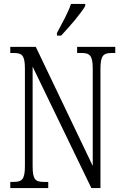

<svg xmlns="http://www.w3.org/2000/svg" viewBox="-20 -951 626 971"><path d="M268 -784V-771H289C332 -816 392 -886 411 -921V-931H339C324 -886 297 -839 268 -784ZM32 0H224V-31H203C160 -31 145 -41 145 -111V-614L442 0H488V-603C488 -672 504 -683 546 -683H563V-714H370V-683H391C433 -683 449 -672 449 -605V-112L161 -714H32V-683H48C90 -683 106 -673 106 -605V-111C106 -41 90 -31 46 -31H32Z"/></svg>

Font: Noto Serif Devanagari ExtraCondensed Light
Style: Regular
Weight: 300
Width: 2
Designer: Universal Thirst, Indian Type Foundry and the Monotype Design Team
Foundry: Monotype Imaging Inc.
Version: Version 2.004